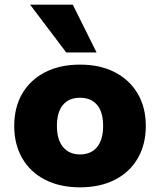

<svg xmlns="http://www.w3.org/2000/svg" viewBox="-20 -792 686 823"><path d="M323 11Q237 11 173.5 -21.5Q110 -54 75.5 -113.5Q41 -173 41 -252Q41 -332 75.5 -391Q110 -450 173.5 -482.5Q237 -515 323 -515Q409 -515 472 -482.5Q535 -450 570 -391Q605 -332 605 -252Q605 -173 570.5 -113.5Q536 -54 472.5 -21.5Q409 11 323 11ZM323 -130Q370 -130 396 -161.5Q422 -193 422 -252Q422 -312 396 -342.5Q370 -373 323 -373Q276 -373 250 -342.5Q224 -312 224 -252Q224 -193 250.5 -161.5Q277 -130 323 -130ZM264 -567 109 -772H292L394 -567Z"/></svg>

Font: Nunito Sans 8pt Black
Style: Regular
Weight: 900
Version: Version 3.101;gftools[0.9.27]